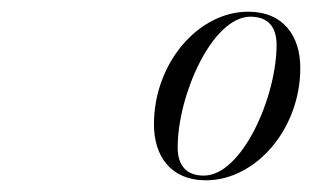

<svg xmlns="http://www.w3.org/2000/svg" viewBox="-20 -783 533 328"><path d="M332 -475C416.5 -475 493 -562 493 -667C493 -721 464.5 -763 404 -763C319 -763 243 -675.5 243 -570.5C243 -516.5 271.5 -475 332 -475ZM328 -483C297.5 -483 283.5 -501.5 283.5 -531C283.5 -620.5 342.5 -754.5 408 -754.5C438.5 -754.5 452.5 -736 452.5 -706.5C452.5 -617.5 393.5 -483 328 -483Z"/></svg>

Font: Bodoni* 16pt
Style: Italic
Weight: 400
Italic angle: -13°
Version: Version 2.3